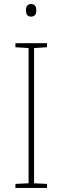

<svg xmlns="http://www.w3.org/2000/svg" viewBox="-20 -927 308 947"><path d="M212 0H56V-20L121 -23V-690L56 -694V-714H212V-694L148 -690V-23L212 -20ZM133 -907Q108 -907 108 -876Q108 -845 133 -845Q159 -845 159 -876Q159 -907 133 -907Z"/></svg>

Font: Noto Sans Display Thin
Style: Regular
Weight: 250
Designer: Monotype Design Team
Foundry: Monotype Imaging Inc.
Version: Version 1.900